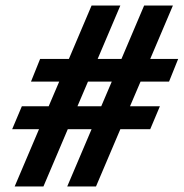

<svg xmlns="http://www.w3.org/2000/svg" viewBox="-20 -674 664 694"><path d="M523 -461H624L591 -379H488L450 -290H558L523 -207H415L327 0H223L311 -207H225L137 0H33L121 -207H24L59 -290H156L194 -379H92L125 -461H229L311 -654H415L333 -461H419L501 -654H605ZM346 -290 384 -379H298L260 -290Z"/></svg>

Font: Quattrocento Sans
Style: Bold Italic
Weight: 700
Designer: Pablo Impallari
Foundry: Pablo Impallari, Igino Marini, Brenda Gallo
Version: Version 2.000